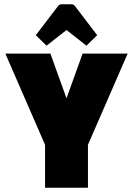

<svg xmlns="http://www.w3.org/2000/svg" viewBox="-20 -875 620 895"><path d="M5 0ZM575 -625 390 -200V0H190V-200L5 -625H215L290 -417L365 -625ZM147 -711 250 -846Q256 -855 266 -855H314Q324 -855 330 -846L433 -711L383 -662L290 -735L197 -662Z"/></svg>

Font: Changa Black
Style: Regular
Weight: 900
Designer: Eduardo Rodriguez Tunni
Foundry: Eduardo Rodriguez Tunni
Version: Version 2.001; ttfautohint (v1.5.10-5e6f)